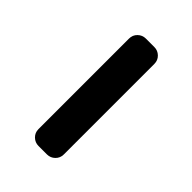

<svg xmlns="http://www.w3.org/2000/svg" viewBox="-215 -853 931 931"><g transform="rotate(45 250.0 -388.0)"><path d="M224.6 -19.5Q201.2 -19.5 184.1 -36.1Q167 -52.7 167 -77.1V-698.2Q167 -722.7 184.1 -739.3Q201.2 -755.9 224.6 -755.9H283.2Q306.6 -755.9 323.7 -739.3Q340.8 -722.7 340.8 -698.2V-77.1Q340.8 -52.7 323.7 -36.1Q306.6 -19.5 283.2 -19.5Z"/></g></svg>

Font: Rounded Mgen+ 1m bold
Style: Bold
Weight: 700
Designer: [Source Han Sans]
Ryoko NISHIZUKA  (kana & ideographs); Paul D. Hunt (Latin, Greek & Cyrillic); Wenlong ZHANG  (bopomofo
Version: Version 1.059.20150602